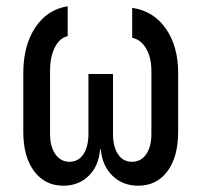

<svg xmlns="http://www.w3.org/2000/svg" viewBox="-20 -580 640 610"><path d="M181 10Q123 10 88.5 -36Q54 -82 54 -161V-348Q54 -435 92 -492.5Q130 -550 195 -560V-465Q170 -460 154.5 -430Q139 -400 139 -354V-155Q139 -114 156 -90Q173 -66 201 -66Q229 -66 245 -90Q261 -114 261 -155V-345H339V-155Q339 -114 355 -90Q371 -66 399 -66Q428 -66 444.5 -90Q461 -114 461 -155V-354Q461 -397 444.5 -425.5Q428 -454 400 -460V-555Q468 -545 507 -489Q546 -433 546 -348V-161Q546 -82 512 -36Q478 10 419 10Q370 10 337.5 -21.5Q305 -53 300 -106H298Q294 -53 262 -21.5Q230 10 181 10Z"/></svg>

Font: JetBrainsMonoNL NFM
Style: Regular
Weight: 400
Monospace: yes
Designer: Philipp Nurullin, Konstantin Bulenkov
Foundry: JetBrains
Version: Version 2.304; ttfautohint (v1.8.4.7-5d5b);Nerd Fonts 3.3.0